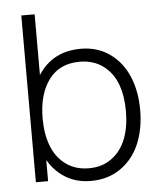

<svg xmlns="http://www.w3.org/2000/svg" viewBox="-53 -766 689 826"><g transform="rotate(-5 292.0 -352.5)"><path d="M306.6 15.1Q245.6 15.1 198.7 -12.9Q151.9 -41 122.6 -91.3V0H69.8V-720.2H127.4V-458Q189.9 -555.2 312 -555.2Q383.8 -555.2 437 -517.3Q490.2 -479.5 517.1 -415.5Q543.9 -351.6 543.9 -271Q543.9 -189 516.8 -125Q489.7 -61 435.3 -22.9Q380.9 15.1 306.6 15.1ZM122.6 -271Q122.6 -203.6 142.1 -152.3Q161.6 -101.1 202.9 -70.6Q244.1 -40 303.2 -40Q360.8 -40 402.1 -70.8Q443.4 -101.6 462.9 -152.8Q482.4 -204.1 482.4 -271Q482.4 -337.4 463.4 -388.2Q444.3 -439 402.8 -469.5Q361.3 -500 301.8 -500Q214.8 -500 168.7 -437.3Q122.6 -374.5 122.6 -271Z"/></g></svg>

Font: Manrope Light
Style: Regular
Weight: 300
Designer: Mikhail Sharanda
Foundry: Mikhail Sharanda
Version: Version 4.505;FEAKit 1.0